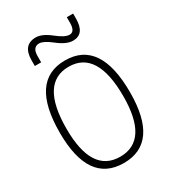

<svg xmlns="http://www.w3.org/2000/svg" viewBox="-221 -1034 1029 1156"><g transform="rotate(-30 293.0 -456.5)"><path d="M293 9.8Q48.8 9.8 48.8 -341.8Q48.8 -703.1 293 -703.1Q537.1 -703.1 537.1 -341.8Q537.1 9.8 293 9.8ZM293 -34.2Q490.2 -34.2 490.2 -341.8Q490.2 -659.2 293 -659.2Q95.7 -659.2 95.7 -341.8Q95.7 -34.2 293 -34.2ZM119.6 -764.6V-803.7Q119.6 -911.1 210.4 -911.1Q253.4 -911.1 310.5 -865.7Q363.8 -822.8 395.5 -822.8Q433.1 -822.8 433.1 -883.8V-922.9H477.1V-888.7Q477.1 -781.2 396 -781.2Q350.1 -781.2 290.5 -829.1Q238.3 -869.6 210 -869.6Q163.6 -869.6 163.6 -808.6V-764.6Z"/></g></svg>

Font: Cascadia Code NF ExtraLight
Style: Regular
Weight: 200
Monospace: yes
Designer: Aaron Bell
Foundry: Saja Typeworks
Version: Version 2404.023; ttfautohint (v1.8.4)